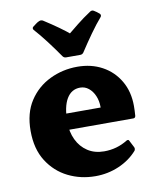

<svg xmlns="http://www.w3.org/2000/svg" viewBox="-86 -831 748 912"><g transform="rotate(-10 287.5 -375.0)"><path d="M455 -742Q461 -735 456 -727Q430 -697 401.5 -657Q373 -617 345 -574Q339 -566 329 -566H261Q251 -566 245 -574Q216 -616 187 -654Q158 -692 131 -722Q126 -730 132 -736Q140 -742 148.5 -748.5Q157 -755 165 -758Q174 -762 183 -757Q222 -732 253.5 -709.5Q285 -687 312 -664H285Q312 -686 343 -711Q374 -736 412 -761Q421 -766 429 -761Q436 -757 442 -752.5Q448 -748 455 -742ZM301 14Q230 14 169.5 -16Q109 -46 71.5 -105Q34 -164 34 -251Q34 -337 72 -395Q110 -453 172 -483Q234 -513 305 -513Q372 -513 424.5 -484.5Q477 -456 507.5 -404Q538 -352 538 -283Q538 -272 537.5 -260.5Q537 -249 536 -235Q534 -225 525 -225H202V-303H409L381 -290Q381 -295 381 -298Q381 -301 381 -305Q381 -335 370.5 -359.5Q360 -384 342 -398.5Q324 -413 301 -413Q259 -413 236 -374.5Q213 -336 213 -262Q213 -215 231 -177Q249 -139 282.5 -117Q316 -95 362 -95Q424 -95 475 -127Q485 -132 488 -123L505 -90Q509 -82 504 -73Q468 -32 414.5 -9Q361 14 301 14Z"/></g></svg>

Font: Hahmlet ExtraBold
Style: Regular
Weight: 800
Designer: Minjoo Ham & Mark Frömberg
Foundry: hypertype
Version: Version 1.002